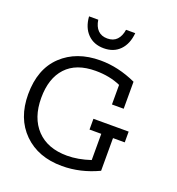

<svg xmlns="http://www.w3.org/2000/svg" viewBox="-160 -1052 1090 1182"><g transform="rotate(20 384.5 -461.5)"><path d="M615.4 -55.1Q498.7 0 378.2 0Q221.8 0 126.9 -93.6Q32.1 -187.2 32.1 -344.9Q32.1 -510.3 128.2 -601.3Q224.4 -692.3 380.8 -692.3Q497.4 -692.3 615.4 -638.5V-461.5H538.5V-589.7Q466.7 -621.8 374.4 -621.8Q247.4 -621.8 181.4 -550.6Q115.4 -479.5 115.4 -351.3Q115.4 -220.5 186.5 -145.5Q257.7 -70.5 385.9 -70.5Q457.7 -70.5 538.5 -97.4V-269.2H461.5V-339.7H692.3V-269.2H615.4ZM280.8 -923.1Q287.2 -879.5 310.3 -856.4Q333.3 -833.3 371.8 -833.3Q411.5 -833.3 434 -857.1Q456.4 -880.8 462.8 -923.1H523.1Q516.7 -851.3 476.9 -810.3Q437.2 -769.2 371.8 -769.2Q306.4 -769.2 266 -810.3Q225.6 -851.3 220.5 -923.1Z"/></g></svg>

Font: Slabo 13px
Style: Regular
Weight: 400
Designer: John Hudson
Foundry: Tiro Typeworks Ltd.
Version: Version 1.02 Build 005a